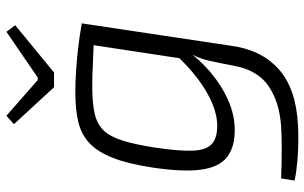

<svg xmlns="http://www.w3.org/2000/svg" viewBox="-200 -558 972 613"><g transform="rotate(-90 286.5 -251.0)"><path d="M455 -477H519L448 -4Q442 45 423.5 84Q405 123 373.5 151.5Q342 180 297 195.5Q252 211 192 214Q176 215 145 215Q114 215 79.5 212Q45 209 17 203L24 160Q48 161 73 161.5Q98 162 127 162Q156 162 190 160Q267 155 318.5 120Q370 85 384 7Q392 -36 399.5 -69Q407 -102 420 -125L403 -134ZM298 -497Q333 -497 370 -494.5Q407 -492 444.5 -487.5Q482 -483 515 -477L487 -437Q432 -439 391 -441Q350 -443 319 -443Q266 -443 232 -435.5Q198 -428 177.5 -407Q157 -386 144.5 -345.5Q132 -305 122 -241Q111 -166 112.5 -123Q114 -80 133 -62Q152 -44 191 -44Q226 -44 264 -60Q302 -76 342.5 -106.5Q383 -137 424 -182L438 -149Q406 -102 363.5 -66Q321 -30 273.5 -9Q226 12 178 12Q123 12 91.5 -13Q60 -38 52 -94.5Q44 -151 58 -247Q70 -327 89 -376Q108 -425 136 -451.5Q164 -478 204 -487.5Q244 -497 298 -497ZM492 -717 513 -689 362 -565H315L197 -693L224 -717L338 -617H346Z"/></g></svg>

Font: Exo 2 Light
Style: Italic
Weight: 300
Italic angle: -8°
Designer: Natanael Gama
Foundry: Natanael Gama
Version: Version 2.010